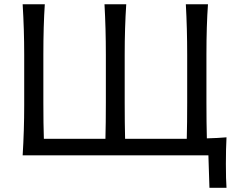

<svg xmlns="http://www.w3.org/2000/svg" viewBox="-20 -733 1113 906"><path d="M1048.8 -85Q1045.9 -29.8 1045.9 40Q1045.9 115.7 1048.8 153.3H968.3L963.4 0H86.9Q94.2 -118.7 94.2 -235.4V-474.6Q94.2 -592.8 86.9 -712.9H191.4Q184.6 -610.8 184.6 -474.6V-249.5Q184.6 -146.5 187 -78.1H477.5Q479.5 -150.9 479.5 -249.5V-474.6Q479.5 -597.2 473.1 -712.9H575.7Q568.4 -603.5 568.4 -474.6V-249.5Q568.4 -150.9 570.3 -78.1H791.5H861.3Q863.3 -150.9 863.3 -249.5V-474.6Q863.3 -597.2 856.9 -712.9H961.4Q954.1 -612.8 954.1 -474.6V-249.5Q954.1 -151.9 956.1 -80.1Q1008.3 -81.5 1048.8 -85Z"/></svg>

Font: Commissioner Flair
Style: Regular
Weight: 400
Designer: Kostas Bartsokas
Foundry: Kostas Bartsokas
Version: Version 1.000